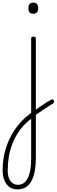

<svg xmlns="http://www.w3.org/2000/svg" viewBox="-99 -795 435 1467"><path d="M157 55Q172 45 188 33.5Q204 22 221 10.5Q238 -1 256 -12.5Q274 -24 292 -33Q299 -37 304 -35Q309 -33 312 -27.5Q315 -22 314 -15.5Q313 -9 305 -4Q289 6 271 17.5Q253 29 234 42Q215 55 197 67.5Q179 80 163 91ZM34 652Q-1 652 -26 634.5Q-51 617 -65 584Q-79 551 -79 506Q-79 443 -67 387.5Q-55 332 -33 281.5Q-11 231 20 187.5Q51 144 91 106Q103 97 115.5 87Q128 77 139 67V-500Q139 -508 143.5 -511.5Q148 -515 158 -515Q167 -515 171 -511.5Q175 -508 175 -500V407Q175 468 166 514.5Q157 561 139.5 591.5Q122 622 95.5 637Q69 652 34 652ZM39 617Q62 617 80.5 605Q99 593 112 568.5Q125 544 132 506.5Q139 469 139 418V113Q129 120 119 128.5Q109 137 100 145Q64 180 38 220.5Q12 261 -5.5 306.5Q-23 352 -31.5 402Q-40 452 -40 506Q-40 541 -31 565.5Q-22 590 -4 603.5Q14 617 39 617ZM155 -690Q136 -690 127 -700.5Q118 -711 118 -733Q118 -754 127 -764.5Q136 -775 155 -775Q174 -775 183.5 -764.5Q193 -754 193 -733Q193 -711 183.5 -700.5Q174 -690 155 -690Z"/></svg>

Font: Playwrite CL Thin
Style: Regular
Weight: 100
Designer: Veronika Burian, José Scaglione
Foundry: TypeTogether
Version: Version 1.002